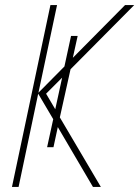

<svg xmlns="http://www.w3.org/2000/svg" viewBox="-20 -734 547 754"><path d="M130 -366 53 0H27L178 -714H204L131 -370L233 -473L259 -593H285L266 -507L471 -714H507L257 -462L215 -273L376 0H345L207 -235L190 -156H165L189 -266ZM161 -366 197 -305 224 -429Z"/></svg>

Font: Noto Sans UI SemiCondensed Thin
Style: Italic
Weight: 250
Width: 4
Italic angle: -12°
Designer: Monotype Design Team
Foundry: Monotype Imaging Inc.
Version: Version 1.901